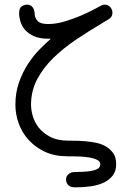

<svg xmlns="http://www.w3.org/2000/svg" viewBox="-20 -670 565 823"><path d="M46 -221Q46 -273 61.5 -317Q77 -361 100 -396Q123 -431 149.5 -458Q176 -485 198 -504H188Q150 -504 125.5 -515Q101 -526 87 -542.5Q73 -559 67.5 -578Q62 -597 62 -613Q62 -636 73.5 -643Q85 -650 95 -650Q108 -650 115 -644Q122 -638 125 -630Q128 -622 128.5 -614.5Q129 -607 129 -605Q131 -591 142.5 -579Q154 -567 187 -567Q220 -567 257 -578Q294 -589 325.5 -602.5Q357 -616 379.5 -628Q402 -640 406 -642Q411 -645 416.5 -647.5Q422 -650 429 -650Q444 -650 453 -639Q462 -628 462 -616Q462 -598 448 -589Q434 -580 425 -575Q364 -539 308 -501.5Q252 -464 208.5 -421.5Q165 -379 139 -329.5Q113 -280 113 -221Q113 -199 120.5 -172.5Q128 -146 146.5 -122.5Q165 -99 196 -83Q227 -67 274 -67H285Q351 -67 394 -57.5Q437 -48 460 -20Q471 -8 474.5 6.5Q478 21 478 33Q478 63 463.5 82Q449 101 425 112.5Q401 124 370 128.5Q339 133 306 133H302Q289 133 281.5 129.5Q274 126 270 120.5Q266 115 264.5 109.5Q263 104 263 100Q263 89 269 81.5Q275 74 284 70Q291 67 311.5 67Q332 67 354 65Q376 63 393 56.5Q410 50 410 34Q410 22 396 15Q382 8 363 5Q344 2 324 1Q304 0 291 0H270Q214 0 172.5 -19.5Q131 -39 102.5 -70.5Q74 -102 60 -141.5Q46 -181 46 -221Z"/></svg>

Font: CMU Typewriter Custom
Style: Regular
Weight: 500
Monospace: yes
Version: Version 0.7.0